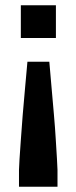

<svg xmlns="http://www.w3.org/2000/svg" viewBox="-20 -530 290 728"><path d="M52 178V114Q52 103 54 73.5Q56 44 59 1Q62 -42 66 -93Q70 -144 75 -196Q80 -248 84 -296H167Q171 -250 175.5 -198Q180 -146 184.5 -95Q189 -44 191.5 -0.5Q194 43 196 73Q198 103 198 114V178ZM59 -386V-510H192V-386Z"/></svg>

Font: Saira Condensed
Style: Bold
Weight: 700
Width: 3
Designer: Hector Gatti with collaboration of the Omnibus-Type team
Foundry: Omnibus-Type
Version: Version 1.101